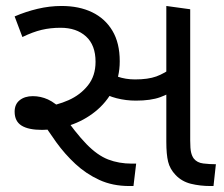

<svg xmlns="http://www.w3.org/2000/svg" viewBox="-20 -623 751 643"><path d="M413 0Q357 0 312.5 -20.5Q268 -41 232.5 -74Q197 -107 168.5 -146.5Q140 -186 116 -225L127 -265Q170 -270 209.5 -287.5Q249 -305 274.5 -337Q300 -369 300 -416Q300 -472 268 -501Q236 -530 183 -530Q149 -530 119.5 -523Q90 -516 55 -499L29 -568Q66 -584 106 -593.5Q146 -603 186 -603Q245 -603 288.5 -582Q332 -561 356.5 -520Q381 -479 381 -418Q381 -364 358.5 -321.5Q336 -279 298.5 -249Q261 -219 214.5 -203.5Q168 -188 121 -188Q75 -188 52 -202.5Q29 -217 29 -249Q29 -274 46 -287.5Q63 -301 90 -301Q116 -301 140.5 -290Q165 -279 199 -246H186Q233 -178 269.5 -140.5Q306 -103 342 -89Q378 -75 422 -75H436L427 0ZM435 -286Q402 -286 370.5 -294Q339 -302 316 -318L325 -389Q346 -376 373.5 -366.5Q401 -357 432 -357Q476 -357 503.5 -367Q531 -377 562 -400L577 -329Q548 -309 516.5 -297.5Q485 -286 435 -286ZM685 0Q650 0 619.5 -7.5Q589 -15 568 -37Q549 -57 543 -81.5Q537 -106 537 -148V-603L617 -592V-152Q617 -125 620 -112.5Q623 -100 629 -92Q640 -78 661 -75.5Q682 -73 703 -73L695 0Z"/></svg>

Font: guzrati25
Style: Book
Weight: 400
Designer: Jelle Bosma - Monotype Design Team, Universal Thirst
Foundry: Monotype Imaging Inc.
Version: Version 2.106